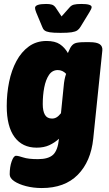

<svg xmlns="http://www.w3.org/2000/svg" viewBox="-20 -738 549 970"><path d="M191 212Q149 212 112 202.5Q75 193 52 177.5Q29 162 29 143Q29 105 39 77Q49 49 61 49Q72 49 97.5 57.5Q123 66 172 66Q224 66 248 44Q272 22 278 -37Q256 -17 229 -4.5Q202 8 165 8Q93 8 53.5 -45.5Q14 -99 14 -202Q14 -265 26 -324Q38 -383 63 -429.5Q88 -476 126 -503.5Q164 -531 215 -531Q258 -531 282.5 -514.5Q307 -498 323 -470Q325 -475 328 -481Q331 -487 335 -496Q345 -514 359.5 -519.5Q374 -525 408 -525H433Q469 -525 484 -514.5Q499 -504 497 -483L451 -37Q439 78 373 145Q307 212 191 212ZM243 -139Q255 -139 265.5 -145Q276 -151 288 -166L302 -305Q303 -319 306 -335Q309 -351 314 -365Q296 -384 272 -384Q244 -384 227.5 -359.5Q211 -335 203.5 -296Q196 -257 196 -212Q196 -177 207 -158Q218 -139 243 -139ZM391 -718Q443 -718 443 -702Q443 -694 431 -675L387 -603Q380 -591 370.5 -584.5Q361 -578 342 -575Q323 -572 286 -572Q249 -572 231 -575Q213 -578 205 -584.5Q197 -591 193 -603L163 -675Q157 -690 157 -698Q157 -718 213 -718Q232 -718 242.5 -714.5Q253 -711 261 -700L291 -655L331 -700Q340 -711 353 -714.5Q366 -718 391 -718Z"/></svg>

Font: Asap Semi Condensed Semi Condensed Black
Style: Italic
Weight: 900
Width: 4
Italic angle: -6°
Designer: Pablo Cosgaya
Foundry: Omnibus-Type
Version: Version 3.001; ttfautohint (v1.8.4.7-5d5b)